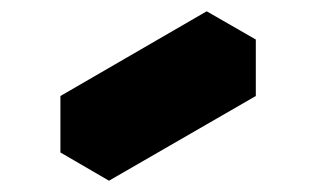

<svg xmlns="http://www.w3.org/2000/svg" viewBox="-20 -965 560 340"><path d="M173 -745 433 -895V-795L173 -645ZM433 -895 173 -745 87 -795 346 -945ZM173 -745V-645L87 -695V-795Z"/></svg>

Font: Nabla Normal
Style: Regular
Weight: 400
Designer: Arthur Reinders Folmer
Version: Version 1.000